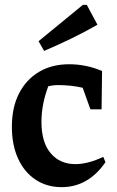

<svg xmlns="http://www.w3.org/2000/svg" viewBox="-20 -762 484 792"><path d="M234 10Q173 10 126.5 -21Q80 -52 54.5 -108Q29 -164 29 -239Q29 -319 58.5 -376.5Q88 -434 141 -465.5Q194 -497 265 -497Q336 -497 401 -469L399 -311H353L321 -400Q273 -411 220 -411Q199 -411 179 -406Q151 -331 151 -259Q151 -175 189 -130Q227 -85 291 -85Q343 -85 406 -115L415 -93Q344 10 234 10ZM162 -552 139 -592 322 -742H338L382 -660Q328 -629 273 -602.5Q218 -576 162 -552Z"/></svg>

Font: Piazzolla SemiBold
Style: Regular
Weight: 600
Designer: Juan Pablo del Peral
Foundry: Huerta Tipografica
Version: Version 1.330